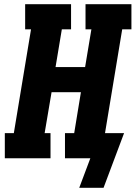

<svg xmlns="http://www.w3.org/2000/svg" viewBox="-20 -755 647 916"><path d="M358 141 411 0H290V-120H334L366 -315H226L193 -120H221V0H3V-120H46L128 -615H100V-735H319V-615H275L245 -435H386L416 -615H388V-735H607V-615H563L481 -120H572L474 141Z"/></svg>

Font: Iosevka Slab Heavy Extended
Style: Italic
Weight: 900
Width: 7
Italic angle: -9°
Monospace: yes
Designer: Belleve Invis
Foundry: Belleve Invis
Version: Version 11.1.0; ttfautohint (v1.8.3)